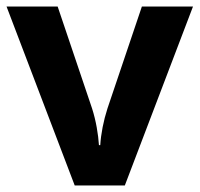

<svg xmlns="http://www.w3.org/2000/svg" viewBox="-20 -632 609 586"><path d="M208 -66H361L569 -612H413L308 -301C296 -264 288 -223 286 -189H282C280 -221 273 -264 261 -301L156 -612H0Z"/></svg>

Font: Noto Sans Malayalam UI
Style: Bold
Weight: 700
Designer: Jelle Bosma - Monotype Design Team
Foundry: Monotype Imaging Inc.
Version: Version 2.104